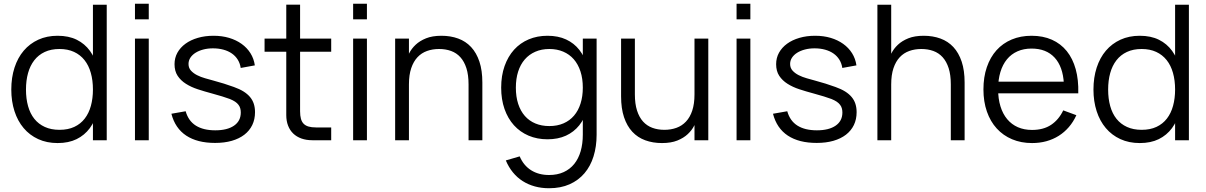

<svg xmlns="http://www.w3.org/2000/svg" viewBox="-20 -745 6406 1020"><path d="M547 -720V0H473.7V-720ZM286 -555Q345.2 -555 387.8 -533.8Q430.3 -512.7 457.9 -474.7Q485.5 -436.7 498.5 -384.2Q511.5 -331.8 511.5 -269.3Q511.5 -206.5 498.2 -154.1Q484.8 -101.7 457.1 -64.2Q429.3 -26.7 386.9 -5.8Q344.5 15 286 15Q228.5 15 182.9 -6Q137.3 -27 105.6 -64.6Q73.8 -102.2 56.9 -154.5Q40 -206.8 40 -269.3Q40 -333 57.1 -385.7Q74.2 -438.3 106.1 -475.8Q138 -513.3 183.6 -534.2Q229.2 -555 286 -555ZM296 -484.7Q251.2 -484.7 217.7 -469Q184.2 -453.3 162.1 -424.8Q140 -396.3 129 -356.8Q118 -317.3 118 -269.3Q118 -220.7 129.1 -181.1Q140.2 -141.5 162.4 -113.7Q184.7 -85.8 218.2 -70.6Q251.7 -55.3 296 -55.3Q341.5 -55.3 374.9 -71Q408.3 -86.7 430.2 -115.1Q452.2 -143.5 462.9 -182.9Q473.7 -222.3 473.7 -269.3Q473.7 -318.2 462.4 -357.9Q451.2 -397.7 428.8 -425.8Q406.3 -454 373.2 -469.3Q340 -484.7 296 -484.7Z M697 -642.3V-725H770.3V-642.3ZM697 0V-540H770.3V0Z M1122.7 14.3Q1172.2 14.3 1211.3 3.1Q1250.5 -8.2 1278 -29.3Q1305.5 -50.5 1320.2 -80.8Q1334.8 -111.2 1334.8 -149Q1334.8 -173.2 1328.4 -193.2Q1322 -213.2 1308.4 -229.5Q1294.8 -245.8 1273.6 -259.1Q1252.3 -272.3 1222.2 -283Q1197.8 -291.8 1169.9 -300.7Q1142 -309.5 1114.2 -316.8Q1093.3 -322.5 1069.8 -329.2Q1046.3 -335.8 1026.8 -345.8Q1007.3 -355.7 994.4 -369.9Q981.5 -384.2 981.5 -405.3Q981.5 -423.5 991.5 -438.7Q1001.5 -453.8 1019 -464.8Q1036.5 -475.8 1060.2 -482Q1083.8 -488.2 1111.2 -488.2Q1141.7 -488.2 1167.3 -481.1Q1193 -474 1212.1 -460.6Q1231.2 -447.2 1243.2 -427.8Q1255.2 -408.3 1258.8 -384L1333.8 -397.7Q1328.8 -433.3 1310.6 -462.3Q1292.3 -491.3 1263.5 -511.9Q1234.7 -532.5 1197 -543.8Q1159.3 -555 1114.5 -555Q1068.8 -555 1030.8 -543.8Q992.7 -532.7 965.2 -512.6Q937.7 -492.5 922.4 -464.9Q907.2 -437.3 907.2 -404Q907.2 -367.2 923.7 -342.2Q940.2 -317.2 967.8 -299.8Q995.3 -282.3 1030.9 -270.7Q1066.5 -259 1105.2 -248.7Q1136.3 -240.2 1161.1 -232.6Q1185.8 -225 1200.8 -219.2Q1217.8 -212.3 1229 -204.8Q1240.2 -197.2 1246.9 -188.2Q1253.7 -179.3 1256.4 -169.2Q1259.2 -159.2 1259.2 -147.3Q1259.2 -102.2 1223.2 -77.4Q1187.3 -52.7 1123.7 -52.7Q1060 -52.7 1020.4 -77.7Q980.8 -102.7 966.3 -154L890.5 -140.7Q900.5 -102 920.2 -73Q940 -44 969.3 -24.6Q998.7 -5.2 1037.1 4.6Q1075.5 14.3 1122.7 14.3Z M1385.5 -470H1739.5V-540H1385.5ZM1739.5 -68H1658.5Q1635.3 -68 1619.2 -72.7Q1603.2 -77.3 1593.2 -87.5Q1583.2 -97.7 1578.7 -113.9Q1574.2 -130.2 1574.2 -153.7V-720.3H1500.8V-143.7V-133.3Q1500.8 -102.5 1510.4 -77.6Q1520 -52.7 1537.8 -35.6Q1555.5 -18.5 1581.3 -9.2Q1607.2 0 1639.2 0H1649.5H1739.5Z M1856 -642.3V-725H1929.3V-642.3ZM1856 0V-540H1929.3V0Z M2469.2 -296.5Q2469.2 -347 2457.8 -382.7Q2446.3 -418.3 2425.8 -441Q2405.3 -463.7 2376.4 -474.2Q2347.5 -484.7 2312.5 -484.7Q2277.8 -484.7 2248.6 -474.2Q2219.3 -463.8 2198 -441.2Q2176.7 -418.5 2164.6 -382.8Q2152.5 -347 2152.5 -296.5L2135.8 -416.7Q2141.7 -438.2 2154 -462.5Q2166.3 -486.8 2188.2 -507.4Q2210 -528 2243.5 -541.5Q2277 -555 2325.2 -555Q2373.8 -555 2414 -540.3Q2454.2 -525.7 2482.8 -495Q2511.3 -464.3 2526.9 -417.6Q2542.5 -370.8 2542.5 -306.7V0H2469.2ZM2079.2 0V-540H2152.5V0Z M2898.5 -75.3Q2940.7 -75.3 2973.7 -89.7Q3006.7 -104 3029.5 -130.7Q3052.3 -157.3 3064.2 -195.1Q3076.2 -232.8 3076.2 -279.3Q3076.2 -327.5 3063.7 -365.7Q3051.2 -403.8 3028.2 -430.2Q3005.2 -456.5 2972.2 -470.6Q2939.2 -484.7 2898.5 -484.7Q2857 -484.7 2823.9 -470.2Q2790.8 -455.8 2767.8 -429.2Q2744.7 -402.5 2732.6 -364.6Q2720.5 -326.7 2720.5 -279.3Q2720.5 -231.3 2732.8 -193.3Q2745.2 -155.3 2768.2 -129.1Q2791.3 -102.8 2824.2 -89.1Q2857 -75.3 2898.5 -75.3ZM2888.5 -555Q2945.3 -555 2987.6 -535.3Q3029.8 -515.7 3057.9 -479.7Q3086 -443.7 3100 -392.8Q3114 -341.8 3114 -279.3Q3114 -216.5 3099.8 -165.6Q3085.7 -114.7 3057.2 -79.2Q3028.8 -43.7 2986.6 -24.3Q2944.3 -5 2888.5 -5Q2833.7 -5 2788.2 -24.3Q2742.8 -43.7 2710.4 -79.5Q2678 -115.3 2660.2 -166.1Q2642.5 -216.8 2642.5 -279.3Q2642.5 -343 2660.6 -394.1Q2678.7 -445.2 2711.1 -481Q2743.5 -516.8 2788.8 -535.9Q2834 -555 2888.5 -555ZM3149.5 -29.3Q3149.5 33.3 3133.2 85.6Q3117 137.8 3085 175.4Q3053 213 3005.9 234Q2958.8 255 2896.8 255Q2856.8 255 2821.6 245.4Q2786.3 235.8 2757.1 217.2Q2727.8 198.7 2705.1 171Q2682.3 143.3 2667.2 107.3L2740.8 85.7Q2761.5 134.3 2801.7 159.5Q2841.8 184.7 2896.8 184.7Q2941 184.7 2974.5 169.3Q3008 154 3030.7 125.9Q3053.3 97.8 3064.8 58.2Q3076.2 18.5 3076.2 -30V-540H3149.5Z M3352.8 -243.5Q3352.8 -193.5 3364.2 -157.8Q3375.7 -122 3396.2 -99.3Q3416.7 -76.7 3445.6 -66Q3474.5 -55.3 3509.5 -55.3Q3544.2 -55.3 3573.6 -65.9Q3603 -76.5 3624.3 -99.2Q3645.7 -121.8 3657.6 -157.6Q3669.5 -193.3 3669.5 -243.5L3686.2 -123.3Q3680.3 -102 3668 -77.6Q3655.7 -53.2 3633.8 -32.6Q3612 -12 3578.5 1.5Q3545 15 3496.8 15Q3448.2 15 3408 0.3Q3367.8 -14.3 3339.2 -45Q3310.7 -75.7 3295.1 -122.4Q3279.5 -169.2 3279.5 -233.3V-540H3352.8ZM3742.8 -540V0H3669.5V-540Z M3893 -642.3V-725H3966.3V-642.3ZM3893 0V-540H3966.3V0Z M4318.7 14.3Q4368.2 14.3 4407.3 3.1Q4446.5 -8.2 4474 -29.3Q4501.5 -50.5 4516.2 -80.8Q4530.8 -111.2 4530.8 -149Q4530.8 -173.2 4524.4 -193.2Q4518 -213.2 4504.4 -229.5Q4490.8 -245.8 4469.6 -259.1Q4448.3 -272.3 4418.2 -283Q4393.8 -291.8 4365.9 -300.7Q4338 -309.5 4310.2 -316.8Q4289.3 -322.5 4265.8 -329.2Q4242.3 -335.8 4222.8 -345.8Q4203.3 -355.7 4190.4 -369.9Q4177.5 -384.2 4177.5 -405.3Q4177.5 -423.5 4187.5 -438.7Q4197.5 -453.8 4215 -464.8Q4232.5 -475.8 4256.2 -482Q4279.8 -488.2 4307.2 -488.2Q4337.7 -488.2 4363.3 -481.1Q4389 -474 4408.1 -460.6Q4427.2 -447.2 4439.2 -427.8Q4451.2 -408.3 4454.8 -384L4529.8 -397.7Q4524.8 -433.3 4506.6 -462.3Q4488.3 -491.3 4459.5 -511.9Q4430.7 -532.5 4393 -543.8Q4355.3 -555 4310.5 -555Q4264.8 -555 4226.8 -543.8Q4188.7 -532.7 4161.2 -512.6Q4133.7 -492.5 4118.4 -464.9Q4103.2 -437.3 4103.2 -404Q4103.2 -367.2 4119.7 -342.2Q4136.2 -317.2 4163.8 -299.8Q4191.3 -282.3 4226.9 -270.7Q4262.5 -259 4301.2 -248.7Q4332.3 -240.2 4357.1 -232.6Q4381.8 -225 4396.8 -219.2Q4413.8 -212.3 4425 -204.8Q4436.2 -197.2 4442.9 -188.2Q4449.7 -179.3 4452.4 -169.2Q4455.2 -159.2 4455.2 -147.3Q4455.2 -102.2 4419.2 -77.4Q4383.3 -52.7 4319.7 -52.7Q4256 -52.7 4216.4 -77.7Q4176.8 -102.7 4162.3 -154L4086.5 -140.7Q4096.5 -102 4116.2 -73Q4136 -44 4165.3 -24.6Q4194.7 -5.2 4233.1 4.6Q4271.5 14.3 4318.7 14.3Z M5031.2 -296.5Q5031.2 -347 5019.8 -382.7Q5008.3 -418.3 4987.8 -441Q4967.3 -463.7 4938.4 -474.2Q4909.5 -484.7 4874.5 -484.7Q4839.8 -484.7 4810.6 -474.2Q4781.3 -463.8 4760 -441.2Q4738.7 -418.5 4726.6 -382.8Q4714.5 -347 4714.5 -296.5L4697.8 -416.7Q4703.7 -438.2 4716 -462.5Q4728.3 -486.8 4750.2 -507.4Q4772 -528 4805.5 -541.5Q4839 -555 4887.2 -555Q4935.8 -555 4976 -540.3Q5016.2 -525.7 5044.8 -495Q5073.3 -464.3 5088.9 -417.6Q5104.5 -370.8 5104.5 -306.7V0H5031.2ZM4641.2 0V-720H4714.5V0Z M5462.8 -54.7Q5420.7 -54.7 5387.3 -69.3Q5354 -84 5330.7 -111.9Q5307.3 -139.8 5294.9 -180.2Q5282.5 -220.5 5282.5 -271.5Q5282.5 -322.3 5294.6 -362.3Q5306.7 -402.3 5329.5 -430Q5352.3 -457.7 5385.3 -472.3Q5418.3 -487 5460.2 -487Q5538.3 -487 5582.7 -438.9Q5627 -390.8 5631.8 -300.7L5632 -249.3H5708.3Q5710.3 -320.8 5694.7 -377.4Q5679 -434 5647.2 -473.5Q5615.3 -513 5568.2 -534Q5521 -555 5460.2 -555Q5401.8 -555 5354.6 -535.1Q5307.3 -515.2 5274 -478.2Q5240.7 -441.2 5222.6 -388.3Q5204.5 -335.5 5204.5 -270Q5204.5 -205.2 5222.9 -152.3Q5241.3 -99.5 5275.2 -62.4Q5309 -25.3 5356.6 -5.2Q5404.2 15 5462.8 15Q5503.3 15 5539 5.2Q5574.7 -4.7 5604.6 -23.5Q5634.5 -42.3 5658.2 -69.8Q5682 -97.3 5698.2 -133L5628.5 -158.7Q5604.7 -109 5564 -81.8Q5523.3 -54.7 5462.8 -54.7ZM5690.3 -311H5269.5L5267.7 -249.3H5708.3Z M6296 -720V0H6222.7V-720ZM6035 -555Q6094.2 -555 6136.8 -533.8Q6179.3 -512.7 6206.9 -474.7Q6234.5 -436.7 6247.5 -384.2Q6260.5 -331.8 6260.5 -269.3Q6260.5 -206.5 6247.2 -154.1Q6233.8 -101.7 6206.1 -64.2Q6178.3 -26.7 6135.9 -5.8Q6093.5 15 6035 15Q5977.5 15 5931.9 -6Q5886.3 -27 5854.6 -64.6Q5822.8 -102.2 5805.9 -154.5Q5789 -206.8 5789 -269.3Q5789 -333 5806.1 -385.7Q5823.2 -438.3 5855.1 -475.8Q5887 -513.3 5932.6 -534.2Q5978.2 -555 6035 -555ZM6045 -484.7Q6000.2 -484.7 5966.7 -469Q5933.2 -453.3 5911.1 -424.8Q5889 -396.3 5878 -356.8Q5867 -317.3 5867 -269.3Q5867 -220.7 5878.1 -181.1Q5889.2 -141.5 5911.4 -113.7Q5933.7 -85.8 5967.2 -70.6Q6000.7 -55.3 6045 -55.3Q6090.5 -55.3 6123.9 -71Q6157.3 -86.7 6179.2 -115.1Q6201.2 -143.5 6211.9 -182.9Q6222.7 -222.3 6222.7 -269.3Q6222.7 -318.2 6211.4 -357.9Q6200.2 -397.7 6177.8 -425.8Q6155.3 -454 6122.2 -469.3Q6089 -484.7 6045 -484.7Z"/></svg>

Font: Vela Sans GX ExtLt
Style: Regular
Weight: 200
Designer: Principal design: Mikhail Sharanda - project Manrope.
Design modification: Ravid Balaliev
Foundry: Mikhail Sharanda
Version: Version 1.001